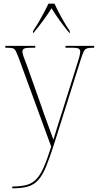

<svg xmlns="http://www.w3.org/2000/svg" viewBox="-20 -786 539 1046"><path d="M47 230Q94 230 125 221.5Q156 213 178 190Q200 167 218.5 124.5Q237 82 259 13L81 -473Q71 -498 65 -509.5Q59 -521 47.5 -523.5Q36 -526 11 -526H9V-536H172V-526H153Q120 -526 111 -521Q102 -516 102 -505Q102 -496 108.5 -477.5Q115 -459 129 -423L197 -231Q219 -166 239.5 -111Q260 -56 271 -25Q280 -54 292 -93.5Q304 -133 320 -182L399 -433Q407 -457 412 -475.5Q417 -494 417 -505Q417 -515 409.5 -520.5Q402 -526 370 -526H337V-536H493V-526H489Q466 -526 454.5 -522.5Q443 -519 436.5 -506Q430 -493 421 -465L274 1Q251 73 232 119.5Q213 166 190.5 192.5Q168 219 134.5 229.5Q101 240 48 240H47ZM160 -617Q180 -646 204 -689Q228 -732 244 -766H277Q292 -732 316 -689Q340 -646 360 -617V-606H358Q327 -644 305 -674.5Q283 -705 261 -741Q238 -705 215.5 -674.5Q193 -644 162 -606H160Z"/></svg>

Font: Noto Serif Display SemiCondensed Thin
Style: Regular
Weight: 100
Width: 4
Designer: Monotype Design Team
Foundry: Monotype Imaging Inc.
Version: Version 2.009